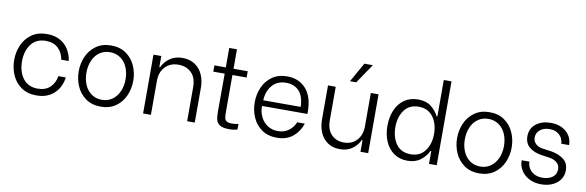

<svg xmlns="http://www.w3.org/2000/svg" viewBox="-52 -1226 5161 1691"><g transform="rotate(10 2528.0 -380.5)"><path d="M55 -268Q55 -338 82 -400.5Q109 -463 164.5 -502.5Q220 -542 302 -542Q371 -542 420 -514Q469 -486 496 -440Q523 -394 530 -341H463Q453 -403 412 -442Q371 -481 302 -481Q216 -481 170.5 -420.5Q125 -360 125 -268Q125 -175 170.5 -114.5Q216 -54 302 -54Q371 -54 412 -92.5Q453 -131 463 -194H530Q523 -141 496 -95Q469 -49 420 -21Q371 7 302 7Q220 7 164.5 -32Q109 -71 82 -134Q55 -197 55 -268Z M632 -267Q632 -338 659.5 -400.5Q687 -463 742 -502Q797 -541 876 -541Q955 -541 1010 -502Q1065 -463 1092.5 -400.5Q1120 -338 1120 -268Q1120 -197 1092.5 -134.5Q1065 -72 1010 -33Q955 6 876 6Q797 6 742 -33Q687 -72 659.5 -134.5Q632 -197 632 -267ZM1051 -268Q1051 -328 1030 -376.5Q1009 -425 969 -453Q929 -481 876 -481Q823 -481 783 -453Q743 -425 722 -376Q701 -327 701 -268Q701 -208 722 -159.5Q743 -111 782.5 -83Q822 -55 876 -55Q929 -55 968.5 -83.5Q1008 -112 1029.5 -160.5Q1051 -209 1051 -268Z M1255 -526H1325V-427H1332Q1353 -475 1399.5 -508.5Q1446 -542 1513 -542Q1579 -542 1625 -511Q1671 -480 1694 -427.5Q1717 -375 1717 -312V0H1649V-305Q1649 -389 1604 -433Q1559 -477 1489 -477Q1415 -477 1370 -429.5Q1325 -382 1325 -305V0H1255Z M1971 -470V-141Q1971 -103 1974.5 -85.5Q1978 -68 1993 -58Q2008 -48 2042 -48Q2068 -48 2098 -55V-5Q2088 -1 2067.5 2Q2047 5 2024 5Q1971 5 1944.5 -10.5Q1918 -26 1909.5 -53Q1901 -80 1901 -126L1902 -470H1800V-526H1902V-700H1971V-526H2098V-470Z M2206 -268Q2206 -338 2233 -401Q2260 -464 2315 -503Q2370 -542 2450 -542Q2555 -542 2618 -471Q2681 -400 2681 -266V-247H2275V-240Q2275 -192 2296.5 -148.5Q2318 -105 2358 -79Q2398 -53 2449 -53Q2505 -53 2545 -81.5Q2585 -110 2605 -159H2673Q2651 -88 2595 -41Q2539 6 2450 6Q2370 6 2315 -33Q2260 -72 2233 -135Q2206 -198 2206 -268ZM2612 -298Q2608 -397 2564 -441Q2520 -485 2450 -485Q2372 -485 2326.5 -433Q2281 -381 2277 -298Z M3268 0H3199V-105H3193Q3172 -57 3126.5 -24Q3081 9 3015 9Q2950 9 2905 -22.5Q2860 -54 2838 -106Q2816 -158 2816 -220V-526H2885V-228Q2885 -143 2928.5 -99Q2972 -55 3040 -55Q3112 -55 3155.5 -103Q3199 -151 3199 -228V-526H3268ZM3000 -596 3098 -770H3174L3056 -596Z M3393 -267Q3393 -345 3419.5 -407.5Q3446 -470 3497.5 -506Q3549 -542 3621 -542Q3692 -542 3736.5 -507.5Q3781 -473 3805 -424H3812V-750H3881V0H3812V-114H3805Q3780 -63 3734 -28.5Q3688 6 3618 6Q3548 6 3497 -30Q3446 -66 3419.5 -128Q3393 -190 3393 -267ZM3810 -267Q3810 -358 3765 -419Q3720 -480 3637 -480Q3552 -480 3508 -419.5Q3464 -359 3464 -268Q3464 -176 3508 -115.5Q3552 -55 3637 -55Q3720 -55 3765 -115.5Q3810 -176 3810 -267Z M4016 -267Q4016 -338 4043.5 -400.5Q4071 -463 4126 -502Q4181 -541 4260 -541Q4339 -541 4394 -502Q4449 -463 4476.5 -400.5Q4504 -338 4504 -268Q4504 -197 4476.5 -134.5Q4449 -72 4394 -33Q4339 6 4260 6Q4181 6 4126 -33Q4071 -72 4043.5 -134.5Q4016 -197 4016 -267ZM4435 -268Q4435 -328 4414 -376.5Q4393 -425 4353 -453Q4313 -481 4260 -481Q4207 -481 4167 -453Q4127 -425 4106 -376Q4085 -327 4085 -268Q4085 -208 4106 -159.5Q4127 -111 4166.5 -83Q4206 -55 4260 -55Q4313 -55 4352.5 -83.5Q4392 -112 4413.5 -160.5Q4435 -209 4435 -268Z M4610 -169V-173H4680V-169Q4680 -141 4695.5 -114Q4711 -87 4742 -70Q4773 -53 4817 -53Q4870 -53 4905 -78.5Q4940 -104 4940 -150Q4940 -188 4913.5 -210Q4887 -232 4847 -238L4775 -248Q4708 -258 4665.5 -292.5Q4623 -327 4623 -390Q4623 -461 4675 -501.5Q4727 -542 4808 -542Q4867 -542 4910 -519.5Q4953 -497 4975.5 -460Q4998 -423 4998 -380V-377H4928V-379Q4928 -401 4916 -425.5Q4904 -450 4876.5 -468Q4849 -486 4806 -486Q4753 -486 4720.5 -459Q4688 -432 4688 -390Q4688 -357 4711.5 -334.5Q4735 -312 4772 -307L4851 -296Q4918 -285 4963.5 -251.5Q5009 -218 5009 -151Q5009 -105 4983.5 -69Q4958 -33 4914 -13.5Q4870 6 4815 6Q4752 6 4705.5 -19Q4659 -44 4634.5 -84.5Q4610 -125 4610 -169Z"/></g></svg>

Font: Be Vietnam Light
Style: Regular
Weight: 300
Designer: Gabriel Lam
Foundry: TypeRant
Version: Version 4.000